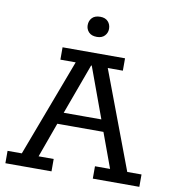

<svg xmlns="http://www.w3.org/2000/svg" viewBox="-84 -828 811 902"><g transform="rotate(10 321.5 -377.5)"><path d="M2 0V-59H70L245 -524H172V-583H470V-524H398L573 -59H641V0H419V-59H491L422 -247L450 -225H197L218 -247L150 -59H222V0ZM223 -260 210 -281H429L418 -260L322 -522H319ZM322 -659Q296 -659 283 -673Q270 -687 270 -706Q270 -727 283 -741Q296 -755 322 -755Q346 -755 359 -741Q372 -727 372 -706Q372 -687 359 -673Q346 -659 322 -659Z"/></g></svg>

Font: Rokkitt
Style: Regular
Weight: 400
Designer: Vernon Adams
Foundry: Vernon Adams
Version: Version 3.103